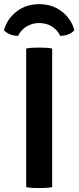

<svg xmlns="http://www.w3.org/2000/svg" viewBox="-42 -922 387 946"><path d="M87 -683Q101.5 -686 119.8 -686.8Q138 -687.5 150.5 -687.5Q164.5 -687.5 182.2 -686.8Q200 -686 215 -683V0Q200 3 182.2 3.8Q164.5 4.5 150.5 4.5Q138 4.5 119.8 3.8Q101.5 3 87 0ZM324.5 -773Q313 -759.5 293.8 -752.2Q274.5 -745 254.5 -745.5Q241 -774.5 213.5 -791.5Q186 -808.5 151 -808.5Q116.5 -808.5 88.8 -791.5Q61 -774.5 47.5 -745.5Q28 -745 8.8 -752.2Q-10.5 -759.5 -22.5 -773Q-7 -829 39.5 -865.2Q86 -901.5 151 -901.5Q216 -901.5 262.8 -865.2Q309.5 -829 324.5 -773Z"/></svg>

Font: Signika Negative Light SemiBold
Style: Regular
Weight: 600
Version: Version 2.001